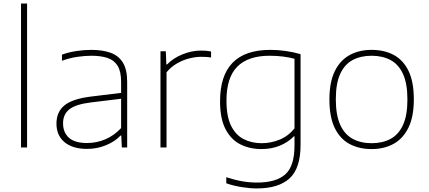

<svg xmlns="http://www.w3.org/2000/svg" viewBox="-20 -828 2408 1078"><path d="M98 0V-808H132V0Z M469 8Q387.5 8 342.2 -29.8Q297 -67.5 297 -134Q297 -200 342.5 -236.8Q388 -273.5 492 -286L660 -306.5V-368Q660 -427 640.2 -458.8Q620.5 -490.5 583.2 -502.8Q546 -515 493 -515Q458 -515 415.2 -509Q372.5 -503 328 -487V-521Q363.5 -534.5 407.2 -541.2Q451 -548 492 -548Q555.5 -548 600.8 -531.8Q646 -515.5 670 -476.5Q694 -437.5 694 -369V0H664L661 -67H657Q626.5 -34 576 -13Q525.5 8 469 8ZM334 -136Q334 -84.5 366.8 -54.8Q399.5 -25 469 -25Q522.5 -25 571.8 -46Q621 -67 660 -109V-273.5L491 -253Q405.5 -242.5 369.8 -214.5Q334 -186.5 334 -136Z M881 0V-540H911L914 -466H918Q952.5 -502 1004.8 -523Q1057 -544 1108 -544Q1124 -544 1136.8 -543Q1149.5 -542 1165 -539V-505Q1151.5 -507.5 1137.8 -508.2Q1124 -509 1108 -509Q1078.5 -509 1043.2 -500.2Q1008 -491.5 974.2 -472.2Q940.5 -453 915 -422V0Z M1421.5 230Q1384 230 1336.8 222.5Q1289.5 215 1250.5 201V167Q1298 182.5 1340 189.8Q1382 197 1422.5 197Q1530.5 197 1582 150.8Q1633.5 104.5 1633.5 -11V-63H1630.5Q1598.5 -30 1552 -10.5Q1505.5 9 1447.5 9Q1382 9 1329.5 -17.5Q1277 -44 1246.2 -103Q1215.5 -162 1215.5 -259Q1215.5 -548 1497.5 -548Q1583.5 -548 1667.5 -524V-14Q1667.5 117 1605.8 173.5Q1544 230 1421.5 230ZM1449.5 -24Q1500 -24 1548.8 -43.5Q1597.5 -63 1633.5 -107V-498Q1606.5 -505.5 1571 -510.2Q1535.5 -515 1493.5 -515Q1373.5 -515 1312.5 -454Q1251.5 -393 1251.5 -263Q1251.5 -174 1277.5 -121.8Q1303.5 -69.5 1348.2 -46.8Q1393 -24 1449.5 -24Z M2066.5 9Q1995.5 9 1942.2 -19.8Q1889 -48.5 1859.2 -110Q1829.5 -171.5 1829.5 -270Q1829.5 -366.5 1859.5 -428Q1889.5 -489.5 1943 -518.8Q1996.5 -548 2066.5 -548Q2137.5 -548 2190.8 -519.5Q2244 -491 2273.8 -429.8Q2303.5 -368.5 2303.5 -270Q2303.5 -173.5 2273.5 -111.8Q2243.5 -50 2190 -20.5Q2136.5 9 2066.5 9ZM2066.5 -24Q2127.5 -24 2172.8 -48.2Q2218 -72.5 2242.8 -126.5Q2267.5 -180.5 2267.5 -269Q2267.5 -358.5 2242.8 -412.5Q2218 -466.5 2172.8 -490.8Q2127.5 -515 2066.5 -515Q2005.5 -515 1960.2 -491Q1915 -467 1890.2 -413.2Q1865.5 -359.5 1865.5 -271Q1865.5 -181.5 1890.2 -127.2Q1915 -73 1960.2 -48.5Q2005.5 -24 2066.5 -24Z"/></svg>

Font: Encode Sans Expanded Thin
Style: Regular
Weight: 100
Width: 7
Designer: Multiple Designers
Foundry: Impallari Type
Version: Version 3.000; ttfautohint (v1.8.3) -l 8 -r 50 -G 200 -x 14 